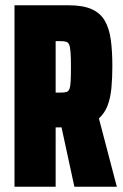

<svg xmlns="http://www.w3.org/2000/svg" viewBox="-20 -708 468 728"><path d="M35 0V-688H240Q294 -688 327 -673.5Q360 -659 377 -630Q394 -601 400 -558Q406 -515 406 -457Q406 -413 402.5 -375Q399 -337 388 -308Q377 -279 355 -259L423 0H262L209 -245L232 -227Q228 -226 222 -225.5Q216 -225 206 -225H191V0ZM191 -357H211Q225 -357 232.5 -359.5Q240 -362 243.5 -371.5Q247 -381 248 -401Q249 -421 249 -455Q249 -490 247.5 -509.5Q246 -529 242.5 -538Q239 -547 231.5 -549.5Q224 -552 211 -552H191Z"/></svg>

Font: Saira ExtraCondensed Black
Style: Regular
Weight: 900
Width: 2
Designer: Hector Gatti with collaboration of the Omnibus-Type team
Foundry: Omnibus-Type
Version: Version 1.101